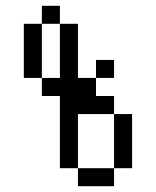

<svg xmlns="http://www.w3.org/2000/svg" viewBox="-20 -645 540 665"><path d="M375 -375V-437.5H312.5V-375H250V-562.5H187.5V-375H125V-312.5H187.5Q187.5 -312.5 187.5 -62.5H250V0H375V-62.5H250V-250H375V-62.5H437.5V-250H375V-312.5H312.5V-375ZM125 -375V-562.5H62.5V-375ZM125 -562.5H187.5V-625H125Z"/></svg>

Font: UnifontExMono
Style: Regular
Weight: 500
Version: Version 15.0.06